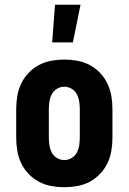

<svg xmlns="http://www.w3.org/2000/svg" viewBox="-20 -778 540 806"><path d="M250 8Q223 8 195.5 3Q168 -2 143.5 -15Q119 -28 100 -48Q81 -68 69 -93Q57 -118 52.5 -145.5Q48 -173 48 -200V-320Q48 -347 52.5 -374.5Q57 -402 69 -427Q81 -452 100 -472Q119 -492 143.5 -505Q168 -518 195.5 -523Q223 -528 250 -528Q277 -528 304.5 -523Q332 -518 356.5 -505Q381 -492 400 -472Q419 -452 431 -427Q443 -402 447.5 -374.5Q452 -347 452 -320V-200Q452 -173 447.5 -145.5Q443 -118 431 -93Q419 -68 400 -48Q381 -28 356.5 -15Q332 -2 304.5 3Q277 8 250 8ZM250 -106Q266 -106 280.5 -114.5Q295 -123 302.5 -137.5Q310 -152 312.5 -168Q315 -184 315 -200V-320Q315 -336 312.5 -352Q310 -368 302.5 -382.5Q295 -397 280.5 -405.5Q266 -414 250 -414Q234 -414 219.5 -405.5Q205 -397 197.5 -382.5Q190 -368 187.5 -352Q185 -336 185 -320V-200Q185 -184 187.5 -168Q190 -152 197.5 -137.5Q205 -123 219.5 -114.5Q234 -106 250 -106ZM199 -600 211 -758H318L286 -600Z"/></svg>

Font: Iosevka Curly Heavy
Style: Regular
Weight: 900
Monospace: yes
Designer: Belleve Invis
Foundry: Belleve Invis
Version: Version 22.1.2; ttfautohint (v1.8.4)